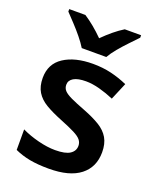

<svg xmlns="http://www.w3.org/2000/svg" viewBox="-143 -853 780 949"><g transform="rotate(20 246.5 -378.0)"><path d="M450 -156Q450 -78 394 -34Q338 10 229 10Q171 10 128.5 2Q86 -6 49 -23V-131Q88 -112 137 -99.5Q186 -87 227 -87Q281 -87 305 -103Q329 -119 329 -146Q329 -163 318.5 -176.5Q308 -190 280.5 -204Q253 -218 203 -238Q153 -258 118.5 -278.5Q84 -299 66 -328.5Q48 -358 48 -402Q48 -476 106 -514Q164 -552 259 -552Q310 -552 354.5 -541.5Q399 -531 442 -512L404 -422Q367 -438 328 -448.5Q289 -459 256 -459Q213 -459 191 -446Q169 -433 169 -410Q169 -392 180.5 -379.5Q192 -367 219.5 -354Q247 -341 297 -322Q346 -303 380.5 -282Q415 -261 432.5 -231Q450 -201 450 -156ZM179 -606Q165 -629 143 -656Q121 -683 97 -708.5Q73 -734 55 -753V-766H140Q166 -749 191.5 -728Q217 -707 243 -681Q269 -707 295 -728.5Q321 -750 347 -766H433V-753Q415 -734 390.5 -708.5Q366 -683 343.5 -656Q321 -629 308 -606Z"/></g></svg>

Font: Noto Sans Thai Looped SemiBold
Style: Regular
Weight: 600
Designer: Sasikarn Vongin, Ben Mitchell
Foundry: The Fontpad Ltd
Version: Version 1.001; ttfautohint (v1.8.4.7-5d5b)